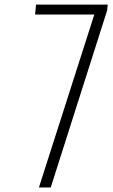

<svg xmlns="http://www.w3.org/2000/svg" viewBox="-20 -830 502 850"><path d="M152.3 0 397.5 -765.6H135.3L139.6 -809.6H457L454.1 -783.2L204.6 0Z"/></svg>

Font: Oswald
Style: Extra-Light
Weight: 200
Designer: Vernon Adams
Foundry: Vernon Adams
Version: 3.0; ttfautohint (v0.94.23-7a4d-dirty) -l 8 -r 50 -G 200 -x 